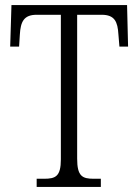

<svg xmlns="http://www.w3.org/2000/svg" viewBox="-20 -734 544 754"><path d="M124 0H376V-32H348C303 -32 283 -42 283 -111V-676H379C431 -676 442 -648 445 -599L449 -551H483L479 -714H25L20 -551H55L58 -599C61 -648 73 -676 124 -676H219V-108C219 -41 198 -32 153 -32H124Z"/></svg>

Font: Noto Serif Hebrew Condensed Light
Style: Regular
Weight: 300
Width: 3
Designer: Monotype Design Team
Foundry: Monotype Imaging Inc.
Version: Version 2.004